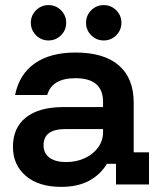

<svg xmlns="http://www.w3.org/2000/svg" viewBox="-20 -713 624 742"><path d="M216.7 9.2Q129.2 9.2 79.6 -33.3Q30 -75.8 30 -145.8Q30 -219.2 80.4 -259.2Q130.8 -299.2 225.8 -299.2H378.3V-319.2Q378.3 -410.8 271.7 -410.8Q180.8 -410.8 162.5 -345.8H38.3Q54.2 -425.8 114.2 -467.9Q174.2 -510 271.7 -510Q381.7 -510 439.2 -460.4Q496.7 -410.8 496.7 -315.8V-124.2H555.8V0H428.3V-80H393.3Q367.5 -37.5 323.8 -14.2Q280 9.2 216.7 9.2ZM235 -86.7Q275.8 -86.7 308.3 -102.1Q340.8 -117.5 359.6 -143.8Q378.3 -170 378.3 -202.5V-214.2H232.5Q148.3 -214.2 148.3 -151.7Q148.3 -120.8 171.2 -103.8Q194.2 -86.7 235 -86.7ZM380.8 -556.7Q352.5 -556.7 332.5 -576.7Q312.5 -596.7 312.5 -625Q312.5 -653.3 332.5 -673.3Q352.5 -693.3 380.8 -693.3Q409.2 -693.3 429.2 -673.3Q449.2 -653.3 449.2 -625Q449.2 -596.7 429.2 -576.7Q409.2 -556.7 380.8 -556.7ZM167.5 -556.7Q139.2 -556.7 119.2 -576.7Q99.2 -596.7 99.2 -625Q99.2 -653.3 119.2 -673.3Q139.2 -693.3 167.5 -693.3Q195.8 -693.3 215.8 -673.3Q235.8 -653.3 235.8 -625Q235.8 -596.7 215.8 -576.7Q195.8 -556.7 167.5 -556.7Z"/></svg>

Font: Funnel Display Light SemiBold
Style: Regular
Weight: 600
Version: Version 1.000